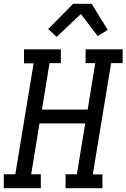

<svg xmlns="http://www.w3.org/2000/svg" viewBox="-30 -996 669 1016"><path d="M186 0H-10V-74H51L148 -661H97V-735H292V-662H232L192 -416H434L474 -662H423V-735H619V-662H558L461 -73H512V0H317V-74H377L421 -343H179L135 -74H186ZM270 -801 225 -842 357 -976H455L540 -838L487 -805L398 -922Z"/></svg>

Font: Iosevka HT Extended
Style: Italic
Weight: 400
Width: 7
Italic angle: -9°
Monospace: yes
Designer: Belleve Invis
Foundry: Belleve Invis
Version: Version 32.3.0; ttfautohint (v1.8.4)